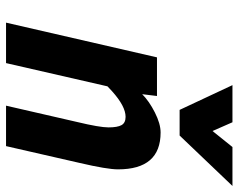

<svg xmlns="http://www.w3.org/2000/svg" viewBox="-97 -693 790 636"><g transform="rotate(90 298.0 -375.0)"><path d="M419 -512Q541 -512 541 -371Q541 -335 520 -245L464 0H330L384 -235Q402 -310 402 -339.5Q402 -369 394.5 -382.5Q387 -396 367 -396Q332 -396 282 -351L266 -336L189 0H55L170 -500H298L292 -451Q315 -474 352.5 -493Q390 -512 419 -512ZM429 -575H344L262 -750H385L414 -684L467 -750H596Z"/></g></svg>

Font: Titillium Web
Style: Bold Italic
Weight: 700
Italic angle: -13°
Version: Version 1.002;PS 57.000;hotconv 1.0.70;makeotf.lib2.5.55311